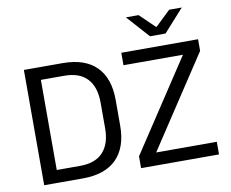

<svg xmlns="http://www.w3.org/2000/svg" viewBox="-87 -936 1261 1048"><g transform="rotate(-10 544.0 -412.5)"><path d="M131.5 0V-70H286.5Q371.5 -70 414.2 -116.2Q457 -162.5 457 -248.5V-391Q457 -477.5 414.2 -523.5Q371.5 -569.5 286.5 -569.5H131V-639H289.5Q413.5 -639 477 -575.2Q540.5 -511.5 540.5 -391.5V-248Q540.5 -128.5 477 -64.2Q413.5 0 289.5 0ZM75.5 0V-639H157.5V0ZM1044.5 -70V0H612.5V-65.5L945 -570H615.5V-639H1041V-574.5L708.5 -70ZM785.5 -700.5 674.5 -824V-825H744L826.5 -745.5H830.5L913.5 -825H982.5V-824L871.5 -700.5Z"/></g></svg>

Font: Anek Latin
Style: Regular
Weight: 400
Designer: Yesha Goshar
Foundry: Ek Type
Version: Version 1.003